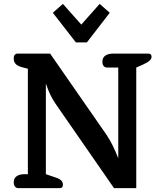

<svg xmlns="http://www.w3.org/2000/svg" viewBox="-20 -972 851 992"><path d="M253 -906 305 -952 400 -845 495 -952 547 -906 429 -753H372ZM51 -30Q51 -51 66 -61.5Q81 -72 107 -72H124V-617L104 -622Q74 -629 62.5 -640Q51 -651 51 -670Q51 -683 56.5 -689Q62 -695 70 -695H239L530 -276Q562 -229 591 -154V-623H534Q522 -623 515.5 -631Q509 -639 509 -653Q509 -674 524 -684.5Q539 -695 564 -695H747Q763 -695 763 -678Q763 -658 720 -639L684 -623V0H569L267 -436Q252 -458 241 -480.5Q230 -503 217 -540V-72L267 -55Q288 -48 296.5 -39.5Q305 -31 305 -17Q305 0 289 0H76Q64 0 57.5 -8Q51 -16 51 -30Z"/></svg>

Font: MaitreeSemiBold
Style: Regular
Weight: 600
Designer: CadsonDemak Team
Foundry: CadsonDemak
Version: Version 1.000